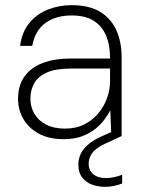

<svg xmlns="http://www.w3.org/2000/svg" viewBox="-20 -528 550 745"><path d="M227 12Q169 12 129.5 -10Q90 -32 70 -67.5Q50 -103 50 -144Q50 -197 75.5 -232Q101 -267 147 -284Q193 -301 254 -301H407Q407 -354 391 -391Q375 -428 342.5 -448Q310 -468 258 -468Q197 -468 156.5 -439Q116 -410 105 -350H58Q65 -404 94 -439Q123 -474 166 -491Q209 -508 258 -508Q327 -508 369.5 -481.5Q412 -455 432 -409.5Q452 -364 452 -305V0H412L408 -100Q400 -84 385.5 -64.5Q371 -45 350 -28Q329 -11 299 0.5Q269 12 227 12ZM232 -29Q276 -29 308.5 -46Q341 -63 363 -90Q385 -117 396 -149Q407 -181 407 -212V-262H256Q196 -262 161.5 -246.5Q127 -231 112.5 -204.5Q98 -178 98 -145Q98 -113 113.5 -86.5Q129 -60 159 -44.5Q189 -29 232 -29ZM388 197Q363 197 339 189Q315 181 299.5 161.5Q284 142 284 110Q284 89 293 69.5Q302 50 323 32Q344 14 379 -1L437 -27L452 0L389 29Q352 46 338 65.5Q324 85 324 107Q324 133 342 148Q360 163 392 163Q406 163 422.5 159.5Q439 156 454 150V184Q439 190 421.5 193.5Q404 197 388 197Z"/></svg>

Font: DM Sans 24pt ExtraLight
Style: Regular
Weight: 250
Designer: Colophon Foundry, Jonny Pinhorn
Foundry: Colophon Foundry
Version: Version 4.004;gftools[0.9.30]